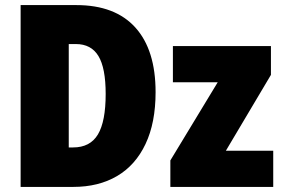

<svg xmlns="http://www.w3.org/2000/svg" viewBox="-20 -734 1111 754"><path d="M268 0H61V-714H280Q432 -714 511.5 -626Q591 -538 591 -372Q591 -252 551.5 -168.5Q512 -85 439.5 -42.5Q367 0 268 0ZM278 -561H250V-155H267Q334 -155 364.5 -206Q395 -257 395 -365Q395 -467 366.5 -514Q338 -561 278 -561ZM649 0V-104L835 -411H659V-553H1044V-440L867 -142H1053V0Z"/></svg>

Font: Noto Sans Display Black Narrow
Style: Regular
Weight: 900
Width: 4
Designer: Monotype Design team
Foundry: Monotype Imaging Inc.
Version: Version 1.000